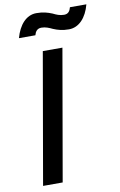

<svg xmlns="http://www.w3.org/2000/svg" viewBox="-98 -957 635 1012"><g transform="rotate(-10 219.5 -451.5)"><path d="M48 0H153L275 -700H170ZM58 -789H146C151 -808 161 -823 184 -823C206 -823 224 -815 243 -806C267 -796 291 -789 326 -789C380 -789 421 -834 439 -903H351C346 -884 337 -869 314 -869C291 -869 273 -877 255 -886C230 -896 207 -903 171 -903C117 -903 77 -858 58 -789Z"/></g></svg>

Font: Fixel Display Medium
Style: Italic
Weight: 500
Italic angle: -10°
Designer: AlfaBravo + MacPaw
Foundry: Kyrylo Tkachov, Marchela Mozhyna, Serhii Makarenko, Maria Weinstein, Zakhar Kryvoshyya
Version: Version 1.210;Glyphs 3.2 (3217)